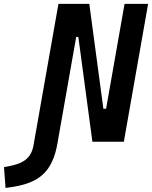

<svg xmlns="http://www.w3.org/2000/svg" viewBox="-150 -713 765 966"><path d="M314.9 0H473.1L595.2 -693.4H476.6L383.8 -166H370.1L299.3 -693.4H144L23.9 -12.2L19 16.1C7.3 81.5 -28.3 108.9 -108.9 124L-129.9 127.9L-122.1 232.4L-106.9 230.5C48.8 210.4 114.7 151.9 140.1 2.9L141.1 -3.9L233.4 -527.3H244.1Z"/></svg>

Font: Cascadia Mono PL SemiBold
Style: Italic
Weight: 600
Italic angle: -10°
Monospace: yes
Designer: Aaron Bell
Foundry: Saja Typeworks
Version: Version 2404.023